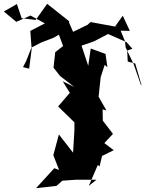

<svg xmlns="http://www.w3.org/2000/svg" viewBox="-75 -906 769 1001"><path d="M45 -556 61 -587 89 -658 141 -685 204 -709 232 -725 254 -666 213 -634 204 -553 239 -509 312 -453 252 -482 289 -422 228 -351 313 -268V-228L306 -110L232 -205L203 -97L233 -20L208 -29L113 75L220 63L250 36L322 31H428L388 63L435 -46L444 -38L457 -93L518 -123L469 -160L514 -208L461 -277L460 -336L480 -330L439 -402L450 -504L471 -568L485 -555L475 -625L398 -653L385 -563L350 -668L414 -690L491 -730L481 -732L585 -686L615 -652L588 -642L591 -585L630 -575L663 -462L659 -465L622 -571L580 -659L577 -690L554 -746L602 -745L565 -824L525 -768L544 -764L397 -791L382 -777L306 -740L284 -791L287 -794L171 -886L111 -802L38 -811L13 -885L-55 -846L10 -792L84 -825L159 -784L83 -745L90 -650L77 -548Z"/></svg>

Font: Hussar Lance
Style: ExBd
Weight: 700
Foundry: Cannot Into Space Fonts, PlusOne Fonts
Version: Version 2.270